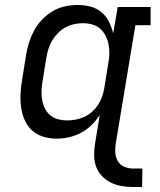

<svg xmlns="http://www.w3.org/2000/svg" viewBox="-20 -548 640 770"><path d="M513 202Q490 202 467 198Q444 194 424 184Q404 174 388.5 157.5Q373 141 365.5 120.5Q358 100 357.5 76Q357 52 361 29L380 -87Q366 -65 346.5 -46Q327 -27 304 -15Q281 -3 256 2.5Q231 8 207 8Q179 8 153 0Q127 -8 108 -25.5Q89 -43 78.5 -67.5Q68 -92 64.5 -119Q61 -146 62.5 -174Q64 -202 69 -230L85 -330Q89 -355 97 -379.5Q105 -404 117.5 -427Q130 -450 149.5 -470Q169 -490 192 -503.5Q215 -517 240.5 -522.5Q266 -528 291 -528Q318 -528 343 -521.5Q368 -515 387 -499Q406 -483 417 -461Q428 -439 434 -414L452 -520H584V-447H523L444 29Q441 47 442.5 65.5Q444 84 453 99Q462 114 479 121Q496 128 514 128H551L550 202ZM250 -65Q267 -65 284.5 -68.5Q302 -72 318.5 -79.5Q335 -87 349 -99.5Q363 -112 373 -127Q383 -142 389 -159Q395 -176 398 -193L414 -293Q418 -313 418.5 -332Q419 -351 415.5 -369.5Q412 -388 403.5 -404.5Q395 -421 381.5 -433Q368 -445 349.5 -450Q331 -455 312 -455Q295 -455 277 -451Q259 -447 242.5 -438Q226 -429 212.5 -415.5Q199 -402 189.5 -386Q180 -370 174.5 -352.5Q169 -335 166 -318L150 -218Q147 -199 146.5 -180.5Q146 -162 149.5 -144.5Q153 -127 161 -111.5Q169 -96 182.5 -85Q196 -74 213.5 -69.5Q231 -65 250 -65Z"/></svg>

Font: Iosevka Etoile
Style: Italic
Weight: 400
Italic angle: -9°
Designer: Belleve Invis
Foundry: Belleve Invis
Version: Version 22.1.2; ttfautohint (v1.8.4)